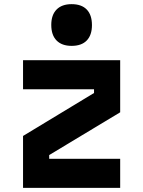

<svg xmlns="http://www.w3.org/2000/svg" viewBox="-20 -905 690 925"><path d="M91 -615H559V-364L217 -158V-140H559V0H91V-250L433 -457V-475H91ZM325 -684Q278 -684 252.5 -710Q227 -736 227 -785Q227 -833 252.5 -859Q278 -885 325 -885Q373 -885 398 -859Q423 -833 423 -784Q423 -736 398 -710Q373 -684 325 -684Z"/></svg>

Font: Martian Mono SemiCondensed
Style: Bold
Weight: 700
Width: 4
Designer: Roman Shamin
Foundry: Evil Martians
Version: Version 1.000